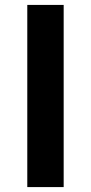

<svg xmlns="http://www.w3.org/2000/svg" viewBox="-20 -761 370 781"><path d="M91 0V-741H239V0Z"/></svg>

Font: Noto Sans SC Thin
Style: Bold
Weight: 700
Version: Version 2.004-H2;hotconv 1.0.118;makeotfexe 2.5.65603